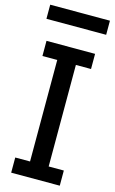

<svg xmlns="http://www.w3.org/2000/svg" viewBox="-142 -1010 640 1065"><g transform="rotate(15 178.0 -478.0)"><path d="M39 0V-87H124V-670H39V-757H318V-670H231V-87H318V0ZM7 -875V-956H350V-875Z"/></g></svg>

Font: Menbere
Style: Regular
Weight: 400
Designer: Aleme Tadesse
Foundry: Sorkin Type Co
Version: Version 1.000